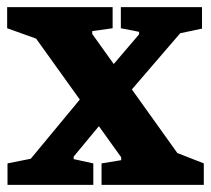

<svg xmlns="http://www.w3.org/2000/svg" viewBox="-39 -517 590 537"><path d="M245 0V-60L300 -69V-77L62 -409L-19 -438V-497H276V-438L219 -430V-422L457 -89L531 -60V0ZM-18 0V-60L47 -73L192 -248L245 -173L167 -79V-72L222 -60V0ZM323 -259 274 -332 350 -421V-428L299 -438V-497H526V-437L465 -424Z"/></svg>

Font: Faustina Light ExtraBold
Style: Regular
Weight: 800
Version: Version 1.200